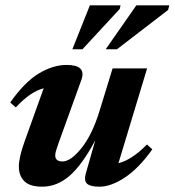

<svg xmlns="http://www.w3.org/2000/svg" viewBox="-20 -690 658 723"><path d="M303 -36.5 339 -162Q289 -68.5 241.8 -27.8Q194.5 13 139 13Q92 13 71.5 -7.8Q51 -28.5 51 -62.5Q51 -97.5 72.5 -157L144.5 -357.5Q94.5 -345 39.5 -285.5L18.5 -304Q72.5 -381 126 -413.2Q179.5 -445.5 231 -445.5Q306.5 -445.5 286.5 -389.5L201 -152.5Q194.5 -134 191.2 -123.2Q188 -112.5 188 -105Q188 -82 215.5 -82Q246.5 -82 287 -132.5Q327.5 -183 355 -273L404 -432.5H534L426 -75.5Q450.5 -81.5 477.2 -98.8Q504 -116 533.5 -146L553.5 -127.5Q502 -55.5 449.8 -21.2Q397.5 13 355 13Q320 13 307.8 1.8Q295.5 -9.5 303 -36.5ZM378 -504.5 493.5 -670H617.5L613 -652.5L420.5 -504.5ZM252.5 -504.5 318.5 -670H434L431 -656.5L290.5 -504.5Z"/></svg>

Font: Newsreader 16pt
Style: Bold Italic
Weight: 700
Italic angle: -17°
Designer: Hugues Gentile
Foundry: Production Type
Version: Version 1.003; ttfautohint (v1.8.3)